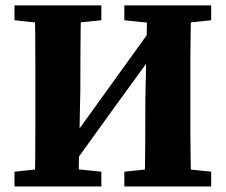

<svg xmlns="http://www.w3.org/2000/svg" viewBox="-20 -677 819 697"><path d="M105.3 0Q107.3 -51 107.8 -102Q108.3 -153 108.3 -205.5Q108.3 -258 108.3 -310V-347Q108.3 -399 108.3 -450.6Q108.3 -502.3 107.8 -554.3Q107.3 -606.3 105.3 -657.3H274.6Q272.6 -581.3 272.1 -503.6Q271.6 -426 271.6 -347L264.6 0ZM504.7 0Q506.7 -76 507.2 -154.6Q507.7 -233.2 507.7 -316.3L514.7 -657.3H674Q673 -607.3 672 -555.6Q671 -504 671 -452Q671 -400 671 -347V-310Q671 -259 671 -207Q671 -155 672 -103.5Q673 -52 674 0ZM32.7 0V-53.7L172.9 -68.7H202.1L347.9 -53.7V0ZM32.7 -603.5V-657.3H347.9V-603.5L202.1 -588.5H172.9ZM431.4 0V-53.7L574.8 -68.7H602.9L746.6 -53.7V0ZM431.4 -603.5V-657.3H746.6V-603.5L602.9 -588.5H574.8ZM230.8 -58.9 184.8 -127H208.6L378.9 -363.5L548.5 -599L585.6 -514.4H560.5L395.2 -287Z"/></svg>

Font: Source Serif 4 Variable
Style: Regular
Weight: 400
Designer: Frank Grießhammer
Foundry: Adobe
Version: Version 4.005;hotconv 1.1.0;makeotfexe 2.6.0